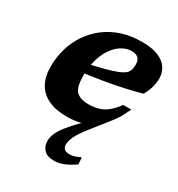

<svg xmlns="http://www.w3.org/2000/svg" viewBox="-178 -625 908 980"><g transform="rotate(30 276.0 -135.0)"><path d="M440.5 -86 360.5 15Q335.5 46 321.8 68.8Q308 91.5 302.8 108.2Q297.5 125 297.5 137Q297.5 154.5 307.2 163.5Q317 172.5 338 172.5Q352.5 172.5 366 168.5Q379.5 164.5 401 154L404 194.5Q365.5 220.5 338.8 230.5Q312 240.5 284.5 240.5Q245 240.5 226 220Q207 199.5 207 169.5Q207 148.5 216.2 125.8Q225.5 103 248.5 73.5Q271.5 44 312 3L342.5 -29.5L355 -14Q327 0.5 295.5 6.8Q264 13 230 13Q164 13 119.8 -8.2Q75.5 -29.5 53.5 -69.8Q31.5 -110 31.5 -167Q31.5 -223.5 46.5 -274.8Q61.5 -326 90.8 -369Q120 -412 161.8 -443.8Q203.5 -475.5 256.8 -492.8Q310 -510 373.5 -510Q434.5 -510 471.5 -494Q508.5 -478 525.5 -451Q542.5 -424 542.5 -390.5Q542.5 -365 534.8 -338Q527 -311 511.5 -284.5Q468.5 -272.5 423.8 -262.5Q379 -252.5 333.5 -244.2Q288 -236 243.5 -229.5Q199 -223 157 -218L160 -267.5Q228.5 -282.5 273.2 -294.2Q318 -306 344.2 -316.5Q370.5 -327 383 -338Q395.5 -349 399.2 -362.2Q403 -375.5 403 -393Q403 -408.5 397.5 -419.8Q392 -431 380.8 -437Q369.5 -443 352 -443Q328.5 -443 306 -432.5Q283.5 -422 264.2 -402.2Q245 -382.5 230.2 -354Q215.5 -325.5 207.2 -288.8Q199 -252 199 -208Q199 -145.5 221 -121.2Q243 -97 296 -97Q327 -97 353.8 -105.2Q380.5 -113.5 404.2 -132.5Q428 -151.5 450 -183H497.5Q484 -152.5 470.2 -128.8Q456.5 -105 440.5 -86Z"/></g></svg>

Font: Newsreader 9pt
Style: Bold Italic
Weight: 700
Italic angle: -17°
Designer: Hugues Gentile
Foundry: Production Type
Version: Version 1.003